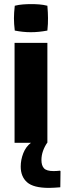

<svg xmlns="http://www.w3.org/2000/svg" viewBox="-20 -705 315 936"><path d="M211 -677Q214 -641 214 -617Q214 -603 213.5 -588.5Q213 -574 211 -556Q190 -552 170 -550Q150 -548 130 -548Q111 -548 91.5 -550Q72 -552 52 -556Q50 -573 49 -587.5Q48 -602 48 -616Q48 -629 49 -644Q50 -659 52 -677Q72 -682 92.5 -683.5Q113 -685 133 -685Q152 -685 171.5 -683.5Q191 -682 211 -677ZM211 -9H51V-496H211ZM273 127 275 130 274 208Q261 209 245.5 210Q230 211 219 211Q143 211 112 183.5Q81 156 81 107Q81 74 93.5 42Q106 10 131 -9H210Q197 10 189.5 31.5Q182 53 182 75Q182 102 194.5 115.5Q207 129 241 129Q249 129 256.5 128.5Q264 128 273 127Z"/></svg>

Font: Bakbak One
Style: Regular
Weight: 400
Designer: Saumya Kishore and Sanchit Sawaria
Foundry: A Good Feeling
Version: Version 1.003; ttfautohint (v1.8.3)